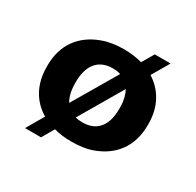

<svg xmlns="http://www.w3.org/2000/svg" viewBox="-145 -757 1011 989"><g transform="rotate(30 360.5 -262.5)"><path d="M177 -34 117 69H212L254 -3C286 6 320 10 357 10C405 10 448 4 485 -10C591 -49 657 -134 657 -259V-269C657 -370 612 -446 540 -491L600 -594H506L465 -524C431 -533 395 -538 356 -538C308 -538 265 -531 228 -517C122 -478 56 -394 56 -269V-259C56 -156 102 -78 177 -34ZM225 -259V-269C225 -351 258 -424 356 -424C372 -424 388 -422 402 -417L249 -157C233 -184 225 -219 225 -259ZM357 -104C342 -104 328 -106 316 -109L466 -365C480 -338 488 -307 488 -269V-259C488 -176 456 -104 357 -104Z"/></g></svg>

Font: Asimov
Style: XWid
Weight: 500
Designer: Google
Version: Version 2.000980; 2014